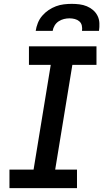

<svg xmlns="http://www.w3.org/2000/svg" viewBox="-20 -975 540 995"><path d="M29 0V-96H154L243 -639H130V-735H480V-639H355L266 -96H379V0ZM165 -815Q168 -835 176 -855.5Q184 -876 198.5 -893Q213 -910 231.5 -922.5Q250 -935 270 -942.5Q290 -950 311 -952.5Q332 -955 352 -955Q372 -955 392 -952.5Q412 -950 430 -942.5Q448 -935 462.5 -922.5Q477 -910 485.5 -893Q494 -876 495 -855.5Q496 -835 493 -815H405Q407 -829 404 -842.5Q401 -856 391 -864.5Q381 -873 367.5 -876.5Q354 -880 340 -880Q326 -880 311.5 -876.5Q297 -873 284 -864.5Q271 -856 263 -842.5Q255 -829 253 -815Z"/></svg>

Font: Iosevka SS18
Style: Bold Italic
Weight: 700
Italic angle: -9°
Monospace: yes
Designer: Belleve Invis
Foundry: Belleve Invis
Version: Version 25.1.1; ttfautohint (v1.8.4)